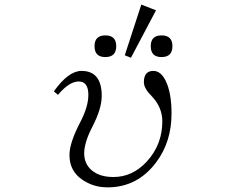

<svg xmlns="http://www.w3.org/2000/svg" viewBox="-20 -850 1040 834"><path d="M213.9 -453.1Q277.3 -542 334 -542Q421.9 -542 421.9 -433.1Q421.9 -377.9 380.9 -298.8Q345.7 -230.5 345.7 -184.1Q345.7 -138.7 377.9 -110.8Q412.1 -81.1 472.7 -81.1Q556.2 -81.1 618.2 -148.9Q685.1 -222.2 685.1 -323.2Q685.1 -384.3 638.2 -433.1Q605 -465.8 605 -493.2Q605 -542 646 -542Q678.2 -542 699.2 -500Q725.1 -448.2 725.1 -356.9Q725.1 -234.4 659.2 -146Q577.6 -36.1 446.8 -36.1Q399.9 -36.1 359.9 -56.2Q281.7 -95.2 281.7 -176.3Q281.7 -229.5 328.6 -319.3Q363.8 -386.2 363.8 -438Q363.8 -496.1 321.8 -496.1Q280.8 -496.1 231.9 -438ZM437.5 -696.3Q484.9 -696.3 484.9 -649.4Q484.9 -602.1 437.5 -602.1Q390.6 -602.1 390.6 -649.4Q390.6 -696.3 437.5 -696.3ZM681.6 -696.3Q729 -696.3 729 -649.4Q729 -602.1 681.6 -602.1Q634.8 -602.1 634.8 -649.4Q634.8 -696.3 681.6 -696.3ZM593.8 -830.1 657.7 -805.2 548.8 -599.1 522 -609.9Z"/></svg>

Font: I.Ming
Style: Regular
Weight: 400
Designer: Ichiten Fonts Project
Version: Version 6.11; Dec 27, 2019